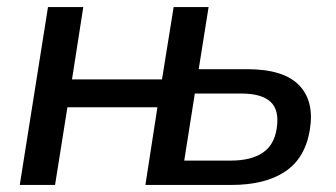

<svg xmlns="http://www.w3.org/2000/svg" viewBox="-20 -524 951 544"><path d="M36 0 116 -504H216L184 -299H439L472 -504H571L543 -328H680Q783 -328 827 -283Q871 -238 858 -157Q845 -76 788 -38Q731 0 636 0H392L426 -220H171L136 0ZM502 -69H634Q691 -69 724 -91Q757 -113 764 -160Q772 -212 746.5 -235.5Q721 -259 664 -259H532Z"/></svg>

Font: Winston Medium
Style: Italic
Weight: 500
Italic angle: -9°
Designer: Original fonts by Vernon Adams / Changes by Cristiano Sobral
Foundry: Original fonts by Vernon Adams / Changes by Cristiano Sobral
Version: Version 2.503;July 17, 2020;FontCreator 13.0.0.2655 64-bit